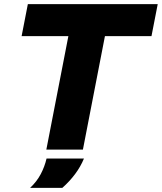

<svg xmlns="http://www.w3.org/2000/svg" viewBox="-20 -720 779 924"><path d="M203 0 309 -546H84L114 -700H739L709 -546H485L379 0ZM125 184Q157 154 176 118Q195 82 204 43H384Q368 82 341.5 117.5Q315 153 280 184Z"/></svg>

Font: REM
Style: Bold Italic
Weight: 700
Italic angle: -11°
Designer: Octavio Pardo
Foundry: Ashler Design
Version: Version 1.005;gftools[0.9.28]